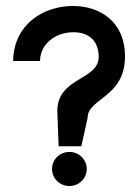

<svg xmlns="http://www.w3.org/2000/svg" viewBox="-20 -611 459 642"><path d="M24 -407H114V-412C118 -473 177 -506 232 -503C276 -501 309 -476 310 -423C312 -339 164 -355 172 -230L176 -122H252L273 -217C273 -283 398 -284 398 -423C398 -537 316 -591 224 -591C124 -591 28 -529 24 -412ZM154 -46C154 -14 180 11 212 11C244 11 270 -14 270 -46C270 -78 244 -103 212 -103C180 -103 154 -78 154 -46Z"/></svg>

Font: Charger Sport
Style: SeBdExt
Weight: 600
Designer: Jasper
Foundry: Cannot Into Space Fonts
Version: Version 1.1